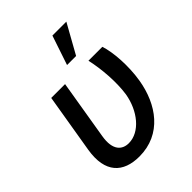

<svg xmlns="http://www.w3.org/2000/svg" viewBox="-221 -897 1027 1027"><g transform="rotate(-45 292.5 -383.5)"><path d="M115.8 -545.5 59.7 -208.8C35.2 -57.5 106.5 9.9 228 9.9C396.7 9.9 489.7 -123.9 514.9 -277C531.2 -375 522.7 -485.8 502.5 -545.5H397.4C415.5 -464.5 424 -360.1 411.9 -277C394.2 -170.1 322.8 -80.6 238.3 -80.6C189.6 -80.6 148.8 -112.9 164.4 -207.4L220.5 -545.5ZM300.1 -610.1H368.6L461.6 -777H356.2Z"/></g></svg>

Font: Magic Ui Pro Medium
Style: Italic
Weight: 500
Italic angle: -9.39999°
Designer: Stefan Endress, Andreas Faust
Version: Version 1.000;FEAKit 1.0